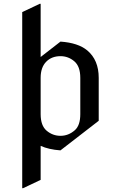

<svg xmlns="http://www.w3.org/2000/svg" viewBox="-20 -777 616 1017"><path d="M300.3 -57.6Q342.8 -57.6 376.5 -87.4Q405.3 -112.8 405.3 -172.4V-364.7Q405.3 -425.8 373.3 -452.6Q341.3 -479.5 300.3 -479.5Q253.4 -479.5 224.4 -449.7Q195.3 -419.9 195.3 -364.7V-172.4Q195.3 -111.3 227.3 -84.5Q259.3 -57.6 300.3 -57.6ZM97.7 219.7V-712.9L190.4 -756.8H195.3V-475.1L300.3 -556.6Q393.6 -550.3 442.4 -509.8Q502.9 -459 502.9 -364.7V-137.2L300.3 19.5Q238.3 15.1 195.3 -4.4V175.8L102.5 219.7Z"/></svg>

Font: Nova Cut
Style: Book
Weight: 400
Version: Version 2.000